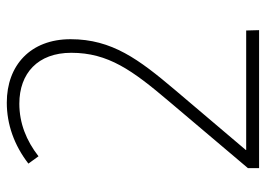

<svg xmlns="http://www.w3.org/2000/svg" viewBox="-126 -638 764 551"><g transform="rotate(-90 255.5 -362.0)"><path d="M49 0H445L444 -37H101V-38L274 -242C361 -345 419 -422 419 -541C419 -656 344 -724 237 -724C175 -724 115 -703 62 -662L83 -633C128 -668 178 -688 234 -688C321 -688 380 -635 380 -539C380 -433 330 -364 241 -259L49 -32Z"/></g></svg>

Font: Noto Sans Malayalam SemiCondensed ExtraLight
Style: Regular
Weight: 200
Width: 4
Designer: Jelle Bosma - Monotype Design Team
Foundry: Monotype Imaging Inc.
Version: Version 2.104